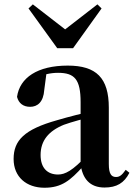

<svg xmlns="http://www.w3.org/2000/svg" viewBox="-20 -857 625 893"><path d="M186.6 16.2C267.4 16.2 307.5 -18.5 365.7 -82.4H400.8L385.3 -135.5C317.4 -62.3 282.2 -45.3 250 -45.3C201.3 -45.3 168.8 -75.1 168.8 -135.9C168.8 -202.7 205.7 -247.7 277.1 -276.7C312.3 -289.6 370.3 -304.9 424 -318.9V-344.4C370.7 -331.6 297.3 -313.4 245.4 -297.9C93 -255.1 43.3 -204.1 43.3 -117.6C43.3 -33.9 103.1 16.2 186.6 16.2ZM466.1 15.2C522.2 15.2 557.5 -5.4 581.9 -53.4L564.7 -67.2C546.5 -41.2 535.3 -33.8 519.7 -33.8C497.7 -33.8 486.1 -48.4 486.1 -94.8V-356.2C486.1 -494.2 428.2 -551.9 295.1 -551.9C154.4 -551.9 71.8 -495.7 59.2 -406.5C66.9 -376.3 88.6 -360.2 120.3 -360.2C153.7 -360.2 182.1 -381.6 185.9 -439.2L196.1 -516.3L133.8 -491.2C181.9 -510.9 215.8 -518.3 250 -518.3C327.1 -518.3 354.9 -487.8 354.9 -381.4V-94C363 -26.4 397.7 15.2 466.1 15.2ZM132.7 -836.7 112.6 -817.8 246.3 -632.7H319.8L452.4 -817.8L433.1 -836.7L246 -691.7H320Z"/></svg>

Font: Source Han Serif TW VF
Style: Regular
Weight: 250
Designer: Ryoko NISHIZUKA 西塚涼子 (kana & ideographs); Frank Grießhammer (Latin, Greek & Cyrillic); Wenlong ZHANG 张文龙 (bopomofo); San
Foundry: Adobe
Version: Version 2.002;hotconv 1.1.0;makeotfexe 2.6.0